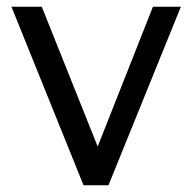

<svg xmlns="http://www.w3.org/2000/svg" viewBox="-20 -550 570 570"><path d="M434 -530 270 -115 104 -530H14L228 0H302L517 -530Z"/></svg>

Font: Cheyenne Sans
Style: Regular
Weight: 400
Designer: The Public Sans project authors (U.S. Web Design System), Libre Franklin designed by Pablo Impallari and Rodrigo Fuenzal
Foundry: The Cheyenne Sans Project Authors
Version: Version 2.007